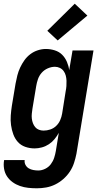

<svg xmlns="http://www.w3.org/2000/svg" viewBox="-33 -792 553 1035"><path d="M166 223Q142 223 119 220.5Q96 218 74.5 210.5Q53 203 35 190Q17 177 5 159Q-7 141 -11 118Q-15 95 -11 72V71H100Q98 85 104.5 97Q111 109 122 115.5Q133 122 146.5 124.5Q160 127 174 127Q192 127 210.5 118Q229 109 241 93Q253 77 259 58.5Q265 40 268 22L284 -76Q274 -58 261 -42Q248 -26 230.5 -14.5Q213 -3 193 2.5Q173 8 154 8Q127 8 103 -0.5Q79 -9 63 -27Q47 -45 38.5 -68.5Q30 -92 26.5 -117.5Q23 -143 25 -169.5Q27 -196 31 -222L51 -342Q55 -364 60.5 -385.5Q66 -407 75.5 -427.5Q85 -448 98.5 -467Q112 -486 130.5 -500Q149 -514 171 -521Q193 -528 214 -528Q239 -528 262.5 -520.5Q286 -513 302 -497Q318 -481 327.5 -459Q337 -437 340 -414L358 -520H471L379 37Q374 62 366 86.5Q358 111 343.5 133Q329 155 308.5 173Q288 191 264.5 202.5Q241 214 216 218.5Q191 223 166 223ZM202 -88Q220 -88 238 -94Q256 -100 270 -113.5Q284 -127 291.5 -144.5Q299 -162 302 -180L321 -300Q324 -314 325 -328.5Q326 -343 325.5 -357Q325 -371 321.5 -384.5Q318 -398 310 -409Q302 -420 289.5 -426Q277 -432 263 -432Q244 -432 224.5 -423.5Q205 -415 191.5 -399.5Q178 -384 171.5 -365Q165 -346 162 -327L142 -207Q140 -193 138.5 -179.5Q137 -166 138.5 -153Q140 -140 144.5 -128Q149 -116 157 -106.5Q165 -97 177 -92.5Q189 -88 202 -88ZM278 -574 222 -626 370 -772 438 -708Z"/></svg>

Font: Iosevka
Style: Bold Italic
Weight: 700
Italic angle: -9°
Monospace: yes
Designer: Belleve Invis
Foundry: Belleve Invis
Version: Version 32.5.0; ttfautohint (v1.8.4)